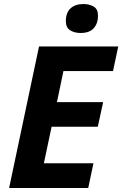

<svg xmlns="http://www.w3.org/2000/svg" viewBox="-20 -948 616 968"><path d="M25.9 0 176.8 -713.9H576.2L549.8 -589.8H299.8L267.1 -433.1H500L473.1 -309.1H240.2L201.2 -125H451.2L424.8 0ZM386.2 -781.7Q355 -781.7 333.5 -795.4Q312 -809.1 312 -841.8Q312 -883.8 335.7 -905.8Q359.4 -927.7 400.9 -927.7Q430.2 -927.7 452.1 -915Q474.1 -902.3 474.1 -869.1Q474.1 -830.1 452.6 -805.9Q431.2 -781.7 386.2 -781.7Z"/></svg>

Font: Open Sans
Style: Bold Italic
Weight: 700
Italic angle: -12°
Designer: Monotype Design Team
Foundry: Monotype Imaging Inc.
Version: Version 3.003; ttfautohint (v1.8.4)